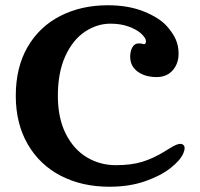

<svg xmlns="http://www.w3.org/2000/svg" viewBox="-20 -698 762 730"><path d="M40 -334Q40 -442 85 -519.5Q130 -597 209.5 -637.5Q289 -678 390 -678Q468 -678 526.5 -654.5Q585 -631 614 -599Q638 -572 648.5 -547.5Q659 -523 659 -494Q659 -456 636.5 -430.5Q614 -405 576 -405Q531 -405 503 -426Q475 -447 475 -482Q475 -504 483.5 -518.5Q492 -533 507 -533Q517 -533 523 -531L527 -530Q535 -530 535 -542Q535 -553 516 -571Q499 -586 469 -597Q439 -608 400 -608Q349 -608 303 -577.5Q257 -547 228.5 -485Q200 -423 200 -334Q200 -249 230 -189.5Q260 -130 310 -100Q360 -70 420 -70Q480 -70 521.5 -83Q563 -96 602 -120Q611 -125 626 -134.5Q641 -144 650 -147.5Q659 -151 666 -151Q673 -151 677.5 -146.5Q682 -142 682 -134Q682 -127 677 -115Q666 -89 629 -59.5Q592 -30 532 -9Q472 12 396 12Q292 12 211.5 -29.5Q131 -71 85.5 -149.5Q40 -228 40 -334Z"/></svg>

Font: Raigarh
Style: Bold
Weight: 700
Designer: jaikishan Patel
Foundry: MagicType
Version: Version 1.000